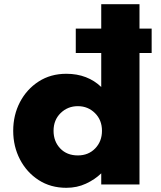

<svg xmlns="http://www.w3.org/2000/svg" viewBox="-20 -880 770 916"><path d="M296.5 16Q347.5 16 390 -3.8Q432.5 -23.5 463 -53V0H645.5V-627H703.5V-743.5H645.5V-860H463V-743.5H341.5V-627H463V-465Q431.5 -495.5 389.5 -511.8Q347.5 -528 296.5 -528Q221.5 -528 164.5 -491.2Q107.5 -454.5 75.2 -392.8Q43 -331 43 -256Q43 -181.5 75.2 -119.5Q107.5 -57.5 164.5 -20.8Q221.5 16 296.5 16ZM351.5 -138.5Q299 -138.5 267.2 -172Q235.5 -205.5 235.5 -256Q235.5 -307.5 269.2 -340.5Q303 -373.5 351.5 -373.5Q399.5 -373.5 433 -340.5Q466.5 -307.5 466.5 -256Q466.5 -205.5 434.2 -172Q402 -138.5 351.5 -138.5Z"/></svg>

Font: Spartan ExtraBold
Style: Regular
Weight: 800
Designer: Matt Bailey, Mirko Velimirovic
Foundry: Matt Bailey
Version: Version 1.003; ttfautohint (v1.8.3)